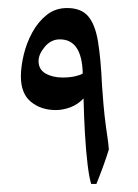

<svg xmlns="http://www.w3.org/2000/svg" viewBox="-20 -601 344 478"><path d="M207 -143Q202 -159 198 -192Q194 -225 191.5 -268Q189 -311 188 -356Q174 -341 155.5 -334Q137 -327 119 -327Q82 -327 57 -347.5Q32 -368 32 -411Q32 -435 39 -464.5Q46 -494 60.5 -520.5Q75 -547 96.5 -564Q118 -581 147 -581Q182 -581 199.5 -560.5Q217 -540 224 -497.5Q231 -455 234 -388Q235 -372 237.5 -342.5Q240 -313 244 -284Q246 -270 248 -256Q250 -242 251 -229Q246 -212 236.5 -186Q227 -160 220 -143ZM136 -408Q153 -408 166.5 -411Q180 -414 186 -418Q184 -503 129 -503Q107 -503 91.5 -484.5Q76 -466 76 -449Q76 -428 93.5 -418Q111 -408 136 -408Z"/></svg>

Font: Noto Sans Historical
Style: Regular
Weight: 400
Designer: Monotype Design Team
Foundry: Monotype Imaging Inc.
Version: Version 2.013; ttfautohint (v1.8.4.7-5d5b)